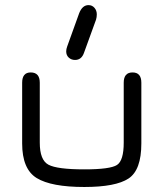

<svg xmlns="http://www.w3.org/2000/svg" viewBox="-20 -746 651 766"><path d="M333 -725.6C316.7 -725.6 304.4 -714.8 295.9 -693.4L248 -560.5C245.4 -553.4 244.1 -546.9 244.1 -541C244.1 -530.6 247.6 -522.3 254.4 -516.1C261.2 -509.9 269.5 -506.8 279.3 -506.8C296.9 -506.8 308.9 -516.6 315.4 -536.1L363.3 -668C365.2 -674.5 366.2 -681.3 366.2 -688.5C366.2 -698.9 363.1 -707.7 356.9 -714.8C350.7 -722 342.8 -725.6 333 -725.6ZM316.4 0C399.7 0 458.5 -11.2 492.7 -33.7C526.9 -56.2 543.9 -102.9 543.9 -173.8V-416C543.9 -443.4 532.2 -457 508.8 -457C485.4 -457 473.6 -443.4 473.6 -416V-176.8C473.6 -129.2 464.7 -99.6 446.8 -87.9C428.9 -76.2 385.4 -70.3 316.4 -70.3C244.1 -70.3 196.5 -76.5 173.3 -88.9C150.2 -101.2 138.7 -130.5 138.7 -176.8V-416C138.7 -443.4 126.6 -457 102.5 -457C79.8 -457 68.4 -443.4 68.4 -416V-173.8C68.4 -105.5 87.7 -59.4 126.5 -35.6C165.2 -11.9 228.5 0 316.4 0Z"/></svg>

Font: Jura
Style: DemiBold
Weight: 600
Version: Version 2.5.1